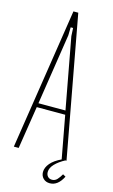

<svg xmlns="http://www.w3.org/2000/svg" viewBox="-126 -746 539 919"><g transform="rotate(15 143.0 -287.0)"><path d="M118 -699H142L271 0H247L208 -211H67L34 0H10ZM124 -582 70 -231H204L139 -582L137 -622H125ZM286 75Q261 125 221 125Q201 125 188.5 112.5Q176 100 176 81Q176 59 194 37.5Q212 16 249 -1H267Q235 16 216.5 35.5Q198 55 198 75Q198 89 206 97.5Q214 106 227 106Q242 106 252.5 94.5Q263 83 272 67Z"/></g></svg>

Font: Moniqa Thin Paragraph
Style: Regular
Weight: 100
Designer: Rajesh Rajput
Foundry: Rajesh Rajput
Version: Version 1.000